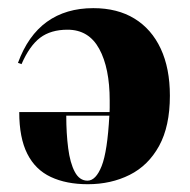

<svg xmlns="http://www.w3.org/2000/svg" viewBox="-20 -451 477 481"><path d="M213.7 -430.6Q274.2 -430.6 316.9 -404.4Q359.7 -378.2 382.7 -329Q405.6 -279.8 405.6 -211.3Q405.6 -134.7 378.6 -85.5Q351.6 -36.3 304.8 -12.9Q258.1 10.5 200 10.5Q146 10.5 107.3 -7.7Q68.5 -25.8 48.4 -65.7Q28.2 -105.6 28.2 -170.2H298.4L300 -161.3H146Q146 -116.9 150.8 -79.8Q155.6 -42.7 167.3 -20.6Q179 1.6 199.2 1.6Q220.2 1.6 234.7 -35.1Q249.2 -71.8 254 -162.1V-163.7Q254.8 -172.6 254.8 -181Q254.8 -189.5 254.8 -199.2Q254.8 -280.6 228.6 -328.6Q202.4 -376.6 149.2 -376.6Q107.3 -376.6 80.6 -356.5Q54 -336.3 33.9 -290.3L25 -293.5Q50 -362.1 97.6 -396.4Q145.2 -430.6 213.7 -430.6Z"/></svg>

Font: Playfair 144pt SemiCondensed Black
Style: Regular
Weight: 900
Width: 4
Designer: Claus Eggers Sørensen
Foundry: Claus Eggers Sørensen
Version: Version 2.203